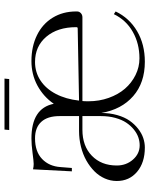

<svg xmlns="http://www.w3.org/2000/svg" viewBox="75 -733 665 855"><g transform="rotate(-90 407.5 -305.5)"><path d="M29 0ZM483 -597H256L258 -618H485ZM318 -271H257Q185 -271 141.5 -229Q98 -187 98 -118Q98 -76 124.2 -46Q150.5 -16 188 -16Q206 -16 223.9 -22.2Q241.8 -28.5 258.8 -42.4Q275.8 -56.2 288.9 -75.9Q302 -95.5 310 -124.5Q318 -153.5 318 -188ZM387 -286Q441 -287 547.5 -289Q654 -291 708 -292Q711.5 -292 712.8 -293.5Q714 -295 714 -299Q714 -381.5 671.4 -431.8Q628.8 -482 559 -482Q513.5 -482 476.8 -457.9Q440 -433.8 416.8 -389.4Q393.5 -345 387 -286ZM332 -186.8Q331.8 -148.2 322.4 -115.6Q313 -83 297.5 -60.9Q282 -38.8 261.8 -23Q241.5 -7.2 220.4 -0.1Q199.2 7 178 7Q110.8 7 69.9 -27.6Q29 -62.2 29 -118Q29 -145.5 40.2 -171.1Q51.5 -196.8 72.1 -217.4Q92.8 -238 120.2 -253.5Q147.8 -269 181.8 -277.5Q215.8 -286 252 -286H318V-373Q318 -426.2 292.5 -454.1Q267 -482 219 -482Q159.8 -482 127 -450.5Q94.2 -419 91 -368L87 -318H72L81 -491Q93 -488 105 -488Q115.8 -488 153.6 -493Q191.5 -498 218 -498Q353 -498 372.8 -398.5Q404.8 -444.8 454.1 -471.4Q503.5 -498 563 -498Q628.2 -498 678.5 -473.2Q728.8 -448.5 756.4 -403.1Q784 -357.8 784 -299V-295Q784 -285 776.5 -278Q769 -271 758 -271H385Q384 -262 384 -244Q384 -196.2 399.1 -153.9Q414.2 -111.5 440 -81.6Q465.8 -51.8 501 -34.4Q536.2 -17 575 -17Q640.8 -17 693.1 -46.6Q745.5 -76.2 772 -131L784 -123Q754.5 -61.8 696 -27.4Q637.5 7 560 7Q466.2 7 406.9 -44.9Q347.5 -96.8 332 -186.8Z"/></g></svg>

Font: FogtwoNo5
Style: Regular
Weight: 400
Designer: gluk (gluksza@wp.pl)
Foundry: gluk (gluksza@wp.pl)
Version: Version 0.87